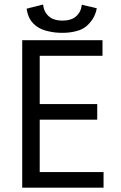

<svg xmlns="http://www.w3.org/2000/svg" viewBox="-20 -870 563 890"><path d="M83 0Q176.8 0 460 0Q460 -17.6 460 -72.3Q385.7 -72.3 164.1 -72.3Q164.1 -132.8 164.1 -315.4Q230.5 -315.4 430.7 -315.4Q430.7 -334 430.7 -387.7Q364.3 -387.7 164.1 -387.7Q164.1 -443.4 164.1 -611.3Q236.3 -611.3 455.1 -611.3Q455.1 -628.9 455.1 -683.6Q362.3 -683.6 83 -683.6Q83 -512.7 83 0ZM103.5 -830.1Q107.4 -800.8 120.1 -779.3Q133.8 -757.8 155.3 -744.1Q176.8 -730.5 206.1 -724.6Q234.4 -717.8 268.6 -717.8Q304.7 -717.8 333 -725.6Q361.3 -732.4 379.9 -748Q398.4 -763.7 411.1 -784.2Q423.8 -805.7 428.7 -832Q428.7 -832 427.7 -832Q427.7 -832 426.8 -832Q426.8 -832 425.8 -832Q425.8 -832 424.8 -833Q424.8 -833 423.8 -833Q423.8 -833 422.9 -833Q422.9 -833 421.9 -833Q421.9 -833 420.9 -833Q420.9 -833 419.9 -834Q419.9 -834 419.9 -834Q419.9 -834 418.9 -834Q418.9 -834 418 -834Q418 -834 417 -835Q417 -835 416 -835Q416 -835 415 -835Q415 -835 414.1 -835Q414.1 -835 413.1 -835Q413.1 -835 412.1 -835.9Q412.1 -835.9 411.1 -835.9Q411.1 -835.9 411.1 -835.9Q411.1 -835.9 410.2 -835.9Q409.2 -835.9 408.2 -836.9Q408.2 -836.9 407.2 -836.9Q407.2 -836.9 406.2 -836.9Q406.2 -836.9 406.2 -836.9Q406.2 -836.9 404.3 -837.9Q404.3 -837.9 403.3 -837.9Q403.3 -837.9 403.3 -837.9Q403.3 -837.9 402.3 -837.9Q402.3 -837.9 400.4 -838.9Q400.4 -838.9 399.4 -838.9Q399.4 -838.9 399.4 -838.9Q399.4 -838.9 398.4 -838.9Q398.4 -838.9 397.5 -838.9Q397.5 -838.9 397.5 -838.9Q396.5 -838.9 395.5 -839.8Q395.5 -839.8 395.5 -839.8Q394.5 -839.8 393.6 -839.8Q393.6 -839.8 392.6 -839.8Q392.6 -839.8 391.6 -840.8Q391.6 -840.8 391.6 -840.8Q391.6 -840.8 390.6 -840.8Q390.6 -840.8 389.6 -840.8Q389.6 -840.8 389.6 -840.8Q388.7 -840.8 387.7 -841.8Q387.7 -841.8 386.7 -841.8Q386.7 -841.8 386.7 -841.8Q386.7 -841.8 384.8 -841.8Q384.8 -841.8 383.8 -842.8Q383.8 -842.8 383.8 -842.8Q383.8 -842.8 382.8 -842.8Q382.8 -842.8 381.8 -842.8Q381.8 -842.8 380.9 -842.8Q380.9 -842.8 380.9 -842.8Q380.9 -842.8 378.9 -843.8Q378.9 -843.8 378.9 -843.8Q378.9 -843.8 377.9 -843.8Q377.9 -843.8 377 -843.8Q377 -843.8 376 -843.8Q376 -843.8 375 -844.7Q375 -844.7 375 -844.7Q375 -844.7 373 -844.7Q373 -844.7 373 -844.7Q373 -844.7 371.1 -845.7Q371.1 -845.7 370.1 -845.7Q370.1 -845.7 370.1 -845.7Q370.1 -845.7 368.2 -845.7Q368.2 -845.7 367.2 -846.7Q367.2 -846.7 367.2 -846.7Q367.2 -846.7 366.2 -846.7Q366.2 -846.7 365.2 -846.7Q365.2 -846.7 364.3 -846.7Q364.3 -846.7 363.3 -847.7Q363.3 -847.7 362.3 -847.7Q362.3 -847.7 361.3 -847.7Q361.3 -847.7 360.4 -847.7Q360.4 -847.7 359.4 -848.6Q357.4 -831.1 350.6 -817.4Q343.8 -803.7 332 -793.9Q320.3 -783.2 304.7 -779.3Q289.1 -774.4 269.5 -774.4Q250 -774.4 234.4 -779.3Q218.8 -783.2 207 -793.9Q195.3 -803.7 188.5 -817.4Q181.6 -831.1 179.7 -849.6Q179.7 -849.6 178.7 -848.6Q178.7 -848.6 177.7 -848.6Q177.7 -848.6 176.8 -848.6Q176.8 -848.6 175.8 -847.7Q175.8 -847.7 174.8 -847.7Q174.8 -847.7 173.8 -847.7Q172.9 -847.7 171.9 -846.7Q171.9 -846.7 170.9 -846.7Q170.9 -846.7 169.9 -846.7Q169.9 -846.7 168.9 -846.7Q168.9 -846.7 168 -845.7Q168 -845.7 167 -845.7Q167 -845.7 166 -845.7Q166 -845.7 166 -845.7Q166 -845.7 165 -844.7Q165 -844.7 164.1 -844.7Q164.1 -844.7 163.1 -844.7Q163.1 -844.7 162.1 -844.7Q162.1 -844.7 161.1 -844.7Q161.1 -844.7 160.2 -843.8Q160.2 -843.8 159.2 -843.8Q159.2 -843.8 159.2 -843.8Q159.2 -843.8 158.2 -843.8Q157.2 -843.8 156.2 -842.8Q156.2 -842.8 155.3 -842.8Q155.3 -842.8 154.3 -842.8Q154.3 -842.8 154.3 -842.8Q154.3 -842.8 152.3 -841.8Q152.3 -841.8 151.4 -841.8Q151.4 -841.8 151.4 -841.8Q151.4 -841.8 149.4 -841.8Q149.4 -841.8 148.4 -840.8Q148.4 -840.8 148.4 -840.8Q148.4 -840.8 146.5 -840.8Q146.5 -840.8 145.5 -840.8Q145.5 -840.8 145.5 -839.8Q144.5 -839.8 143.6 -839.8Q143.6 -839.8 142.6 -839.8Q142.6 -839.8 141.6 -839.8Q141.6 -839.8 140.6 -838.9Q140.6 -838.9 139.6 -838.9Q139.6 -838.9 138.7 -838.9Q138.7 -838.9 137.7 -838.9Q137.7 -838.9 136.7 -837.9Q136.7 -837.9 135.7 -837.9Q135.7 -837.9 135.7 -837.9Q135.7 -837.9 133.8 -837.9Q133.8 -837.9 132.8 -836.9Q132.8 -836.9 132.8 -836.9Q132.8 -836.9 130.9 -836.9Q130.9 -836.9 129.9 -835.9Q129.9 -835.9 129.9 -835.9Q128.9 -835.9 127.9 -835.9Q127.9 -835.9 127 -835.9Q127 -835.9 127 -835.9Q126 -835.9 125 -835Q125 -835 125 -835Q125 -835 124 -835Q124 -835 123 -835Q123 -835 121.1 -834Q121.1 -834 120.1 -834Q120.1 -834 119.1 -834Q119.1 -834 118.2 -834Q118.2 -834 117.2 -833Q117.2 -833 116.2 -833Q116.2 -833 115.2 -833Q115.2 -833 114.3 -832Q114.3 -832 113.3 -832Q113.3 -832 112.3 -832Q112.3 -832 111.3 -832Q111.3 -832 110.4 -831.1Q110.4 -831.1 109.4 -831.1Q109.4 -831.1 107.4 -831.1Q107.4 -831.1 106.4 -830.1Q106.4 -830.1 105.5 -830.1Q105.5 -830.1 104.5 -830.1Q104.5 -830.1 103.5 -830.1Z"/></svg>

Font: Aptus Gothic JP
Style: Medium
Weight: 400
Designer: Fuminori Ogawa / Motoya
Version: Version 1